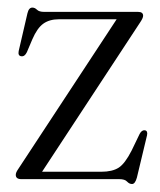

<svg xmlns="http://www.w3.org/2000/svg" viewBox="-20 -460 412 493"><path d="M340.5 -403.5 88 -19H240Q268.5 -19 284.8 -29.5Q301 -40 318 -73.5L338.5 -116Q344 -126.5 352 -125.5Q360 -124 357.5 -112.5L331.5 -4Q327 12.5 319 12.5Q312 12.5 306.2 6.2Q300.5 0 286.5 0H35Q20.5 0 20.5 -11Q20.5 -17 26.5 -25.5L279.5 -410.5H131Q107 -410.5 91.2 -399.2Q75.5 -388 63 -359L49 -326Q43.5 -314.5 35 -315.5Q25.5 -316.5 28 -329L50.5 -426Q54 -440.5 63 -440.5Q69.5 -440.5 75 -435Q80.5 -429.5 93.5 -429.5H334.5Q347.5 -429.5 347.5 -419.5Q347.5 -414 340.5 -403.5Z"/></svg>

Font: Fraunces 144pt S050 Light
Style: Regular
Weight: 300
Version: Version 1.000; ttfautohint (v1.8.3)